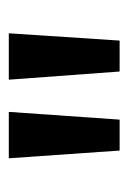

<svg xmlns="http://www.w3.org/2000/svg" viewBox="54 -808 298 447"><g transform="rotate(-90 203.5 -585.0)"><path d="M166 -714 148 -456H76L58 -714ZM349 -714 332 -456H260L241 -714Z"/></g></svg>

Font: Noto Sans Arabic UI Cn Md
Style: Regular
Weight: 500
Width: 3
Designer: Monotype Design Team, Nadine Chahine and Nizar Qandah
Foundry: Monotype Imaging Inc.
Version: Version 2.010; ttfautohint (v1.8.4.7-5d5b)